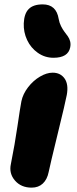

<svg xmlns="http://www.w3.org/2000/svg" viewBox="-20 -859 354 880"><path d="M225.1 -594.2Q185.5 -594.2 153.3 -616.9Q121.1 -639.6 104.2 -675.8Q87.4 -711.9 88.9 -752Q90.8 -796.9 111.8 -817.9Q132.8 -838.9 175.8 -838.9Q238.3 -838.9 249 -772Q252 -754.4 259.8 -739Q267.6 -723.6 275.6 -713.1Q283.7 -702.6 291 -692.4Q298.3 -682.1 301.5 -669.4Q304.7 -656.7 301.8 -642.1Q292.5 -594.2 225.1 -594.2ZM125 1Q76.7 1 48.6 -31.5Q20.5 -64 29.8 -106.9Q47.9 -197.3 60.1 -281.2Q72.3 -365.2 78.1 -395Q85 -428.2 108.6 -459Q132.3 -489.7 163.1 -507.8Q193.8 -525.9 221.2 -525.9Q257.3 -525.9 276.1 -499Q294.9 -472.2 286.1 -423.8Q279.8 -390.1 244.6 -246.3Q209.5 -102.5 203.1 -70.8Q196.3 -36.6 176.3 -17.8Q156.2 1 125 1Z"/></svg>

Font: Shantell Sans Bouncy
Style: Italic
Weight: 800
Italic angle: -11.31°
Designer: Stephen Nixon, Anya Danilova, Shantell Martin
Foundry: Arrow Type
Version: Version 1.006;[9816181b4]